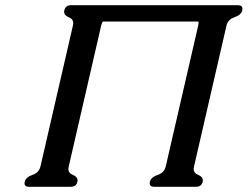

<svg xmlns="http://www.w3.org/2000/svg" viewBox="-20 -716 962 746"><path d="M373 -616.2 247.1 -69.3Q246.1 -64.5 245.6 -60.1Q245.6 -43.5 263.4 -36.4Q281.2 -29.3 281.2 -15.1Q281.2 -12.7 280.8 -9.8Q276.4 9.8 253.9 9.8H93.3Q75.2 9.8 75.2 -3.9Q75.2 -6.8 76.2 -9.8Q80.6 -27.8 106 -36.4Q131.3 -44.9 137.2 -69.3L263.2 -616.2Q264.2 -621.1 264.6 -625.5Q264.6 -642.1 246.8 -649.2Q229 -656.2 229 -670.4Q229 -672.9 230 -675.8Q234.4 -695.8 256.3 -695.8H903.8Q921.9 -695.8 921.9 -682.1Q921.9 -679.2 921.4 -675.8Q917 -657.7 891.4 -649.2Q865.7 -640.6 859.9 -616.2L733.9 -69.3Q732.9 -64.5 732.4 -60.1Q732.4 -43.5 750.2 -36.4Q768.1 -29.3 768.1 -15.1Q768.1 -12.7 767.6 -9.8Q763.2 9.8 740.7 9.8H580.1Q561.5 9.8 561.5 -3.9Q561.5 -6.8 562.5 -9.8Q566.9 -27.8 592.5 -36.4Q618.2 -44.9 624 -69.3L750 -616.2Q752.9 -627.9 750.5 -632.3H379.9Q376 -628.4 373 -616.2Z"/></svg>

Font: Caudex
Style: Bold
Weight: 700
Italic angle: -13°
Version: Version 1.04